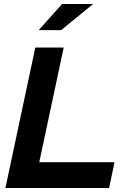

<svg xmlns="http://www.w3.org/2000/svg" viewBox="-20 -937 656 957"><path d="M7 0 156 -700H297.5L175.7 -128.4H550.8L523.9 0ZM172.7 -786.8 289.7 -917.1H444.1L284.8 -786.8Z"/></svg>

Font: Red Hat Display VF
Style: Italic
Weight: 300
Italic angle: -12°
Designer: Pentagram, MCKL
Foundry: Pentagram, MCKL
Version: Version 1.023